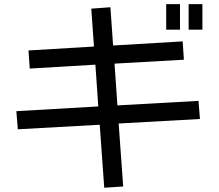

<svg xmlns="http://www.w3.org/2000/svg" viewBox="-20 -838 1040 911"><path d="M453.1 -246.1Q459 -171.9 474.6 52.7Q497.1 51.8 564.5 46.9Q558.6 -27.3 543 -252Q639.6 -256.8 928.7 -273.4Q926.8 -294.9 921.9 -359.4Q826.2 -353.5 537.1 -337.9Q534.2 -387.7 523.4 -536.1Q605.5 -541 852.5 -554.7Q851.6 -576.2 846.7 -641.6Q764.6 -636.7 516.6 -622.1Q513.7 -667 503.9 -803.7Q481.4 -801.8 413.1 -796.9Q416 -752 425.8 -617.2Q347.7 -612.3 115.2 -598.6Q117.2 -577.1 121.1 -512.7Q199.2 -517.6 432.6 -531.2Q436.5 -481.4 446.3 -333Q349.6 -327.1 57.6 -310.5Q59.6 -289.1 64.5 -224.6Q161.1 -230.5 453.1 -246.1ZM834 -818.4Q817.4 -818.4 768.6 -818.4Q768.6 -788.1 768.6 -697.3Q785.2 -697.3 834 -697.3Q834 -727.5 834 -818.4ZM940.4 -818.4Q923.8 -818.4 875 -818.4Q875 -788.1 875 -697.3Q891.6 -697.3 940.4 -697.3Q940.4 -727.5 940.4 -818.4Z"/></svg>

Font: Aptus Gothic JP
Style: Medium
Weight: 400
Designer: Fuminori Ogawa / Motoya
Version: Version 1